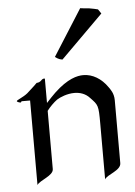

<svg xmlns="http://www.w3.org/2000/svg" viewBox="-52 -733 555 790"><g transform="rotate(-5 226.0 -338.0)"><path d="M218.3 -489.3 394 -664.1 381.8 -682.1C375 -684.1 360.8 -687 346.2 -689.5L325.2 -691.4C317.9 -692.4 312 -693.4 309.1 -693.4L188 -502.4C202.1 -492.2 210.9 -490.2 218.3 -489.3ZM136.2 -418C129.9 -418 125 -413.1 120.1 -408.2C113.8 -402.8 104 -402.8 104 -402.8C104 -402.8 83 -381.8 62 -363.8C43 -348.1 16.1 -339.8 16.1 -335C16.1 -332 26.9 -328.1 30.8 -328.1C34.2 -328.1 35.2 -333 35.2 -333H70.8V16.1C82 -2.9 139.2 -16.1 139.2 -43.9V-284.2C148.9 -297.9 168.9 -317.9 182.1 -327.1C195.8 -335.9 225.1 -348.1 254.9 -348.1C277.8 -348.1 300.8 -340.8 317.9 -321.8C348.1 -290 350.1 -290 350.1 -212.9V17.1C359.9 -2 418 -13.2 418 -43.9V-304.2C418 -333 403.8 -350.1 397 -359.9C372.1 -396 335.9 -418 297.9 -418C272.9 -418 232.9 -409.2 176.8 -356C167 -346.2 151.9 -331.1 139.2 -316.9V-396C139.2 -418 140.1 -418 136.2 -418Z"/></g></svg>

Font: Pierce
Style: Roman
Weight: 500
Version: Version 0.2.0